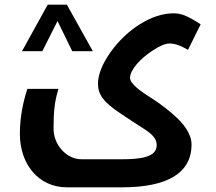

<svg xmlns="http://www.w3.org/2000/svg" viewBox="-20 -561 923 821"><path d="M74 -342H161L226 -471L289 -342H377L266 -541H184ZM266 240H502C694 240 799 180 799 57C799 14 770 -31 711 -80C681 -105 652 -126 625 -143C589 -166 536 -201 536 -228C536 -261 578 -310 636 -347C665 -366 688 -375 705 -375C733 -375 757 -363 784 -348L838 -457C778 -496 753 -504 721 -504C630 -504 523 -437 452 -337C417 -287 399 -242 399 -203C399 -158 421 -125 495 -76C532 -51 563 -31 591 -13C634 14 650 33 650 60C650 111 582 120 501 120H328C265 120 209 59 209 -10C209 -83 213 -126 230 -181H97C76 -117 65 -53 65 12C65 140 144 240 266 240Z"/></svg>

Font: Noto Kufi Arabic
Style: Bold
Weight: 700
Designer: Monotype Design Team, David Williams, Khaled Hosny
Foundry: Google LLC
Version: Version 2.109